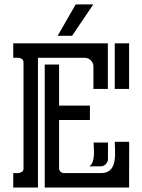

<svg xmlns="http://www.w3.org/2000/svg" viewBox="-20 -837 636 857"><path d="M149.4 -579.1V0H39.1V-64.5Q45.4 -64.5 53.2 -64.2Q61 -64 68.1 -65.7Q75.2 -67.4 80.1 -71.8Q85 -76.2 85 -85.9V-557.6Q85 -566.9 80.1 -571.5Q75.2 -576.2 68.1 -577.9Q61 -579.6 53.2 -579.3Q45.4 -579.1 39.1 -579.1V-643.6H461.4V-439.9H397V-539.6Q397 -556.2 385.5 -567.6Q374 -579.1 357.4 -579.1ZM243.7 -85.9Q243.7 -77.1 250.2 -70.8Q256.8 -64.5 265.6 -64.5H430.7Q449.7 -64.5 461.9 -71.3Q474.1 -78.1 481 -89.6Q487.8 -101.1 490.5 -115.7Q493.2 -130.4 493.7 -146Q494.1 -161.6 493.2 -176.8Q492.2 -191.9 492.2 -204.1H556.2V-200.7H556.6L556.2 0H179.7V-548.8H243.7V-365.7H381.3V-301.3H243.7ZM556.2 -643.6V-439.9H492.2V-643.6ZM396.5 -817.4 301.8 -677.2H237.3L317.9 -817.4ZM378.9 -94.7Q389.6 -101.6 394 -115.5Q398.4 -129.4 399.2 -145.3Q399.9 -161.1 398.9 -176.3Q397.9 -191.4 397.9 -200.7H461.9V-127.4Q461.9 -114.3 452.4 -104.5Q442.9 -94.7 429.7 -94.7Z"/></svg>

Font: Isar CAT
Style: Regular
Weight: 400
Designer: Digitized by Peter Wiegel
Foundry: CAT-Fonts, Peter Wiegel
Version: Version 1.000; ttfautohint (v1.3)